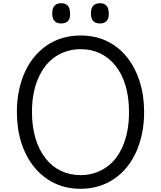

<svg xmlns="http://www.w3.org/2000/svg" viewBox="-20 -1156 1002 1195"><path d="M482 19Q391 19 318 -16.5Q245 -52 193 -116Q141 -180 113 -267Q85 -354 85 -459Q85 -528 97.5 -590Q110 -652 134 -705.5Q158 -759 192.5 -801Q227 -843 271.5 -873.5Q316 -904 369 -919.5Q422 -935 482 -935Q573 -935 645.5 -900Q718 -865 769.5 -801Q821 -737 849 -650Q877 -563 877 -459Q877 -389 864.5 -327Q852 -265 828 -211.5Q804 -158 769.5 -115.5Q735 -73 691 -43Q647 -13 594.5 3Q542 19 482 19ZM482 -66Q527 -66 565.5 -78Q604 -90 638 -112.5Q672 -135 698.5 -168.5Q725 -202 744 -246Q763 -290 773 -343Q783 -396 783 -459Q783 -551 761 -624Q739 -697 698.5 -747.5Q658 -798 603 -824Q548 -850 482 -850Q438 -850 398.5 -838Q359 -826 325 -803.5Q291 -781 264.5 -747.5Q238 -714 218.5 -670Q199 -626 189 -573.5Q179 -521 179 -459Q179 -366 201.5 -293Q224 -220 264.5 -169Q305 -118 360.5 -92Q416 -66 482 -66ZM361 -1010Q333 -1010 319 -1025.5Q305 -1041 305 -1072Q305 -1104 319 -1120Q333 -1136 361 -1136Q389 -1136 402.5 -1120Q416 -1104 416 -1072Q418 -1041 403.5 -1025.5Q389 -1010 361 -1010ZM602 -1010Q574 -1010 560 -1025.5Q546 -1041 546 -1072Q546 -1104 560 -1120Q574 -1136 602 -1136Q629 -1136 643 -1120Q657 -1104 657 -1072Q658 -1041 643.5 -1025.5Q629 -1010 602 -1010Z"/></svg>

Font: Playwrite DE Grund
Style: Regular
Weight: 400
Designer: Veronika Burian, José Scaglione
Foundry: TypeTogether
Version: Version 1.002